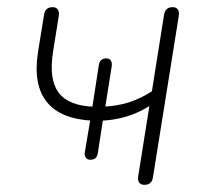

<svg xmlns="http://www.w3.org/2000/svg" viewBox="-20 -510 572 536"><path d="M366 -19 397 -214Q337 -176 262 -173L268 -179L253 -82Q250 -64 232 -64Q224 -64 219.5 -70Q215 -76 217 -86L233 -181L240 -173Q150 -177 111 -225Q72 -273 86 -364L103 -469Q106 -490 127 -490Q137 -490 141.5 -483Q146 -476 144 -465L128 -365Q116 -288 144 -251Q172 -214 244 -212L237 -206L256 -329Q259 -347 277 -347Q285 -347 289 -341.5Q293 -336 292 -326L273 -206L267 -212Q307 -214 339 -224Q371 -234 404 -255L438 -469Q440 -480 446 -485Q452 -490 462 -490Q472 -490 476.5 -483.5Q481 -477 479 -465L407 -15Q404 6 383 6Q373 6 368.5 -0.5Q364 -7 366 -19Z"/></svg>

Font: SN Pro Thin
Style: Italic
Weight: 200
Italic angle: -9°
Designer: Tobias Whetton
Foundry: Supernotes
Version: Version 1.003;Glyphs 3.3 (3324)